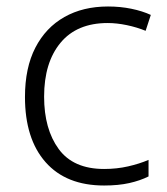

<svg xmlns="http://www.w3.org/2000/svg" viewBox="-20 -562 516 592"><path d="M301 10Q184 10 120.5 -62Q57 -134 57 -263Q57 -353 89 -415Q121 -477 178.5 -509.5Q236 -542 313 -542Q351 -542 385 -535Q419 -528 445 -516L429 -467Q402 -478 371 -484.5Q340 -491 312 -491Q217 -491 166.5 -430Q116 -369 116 -264Q116 -164 161 -102.5Q206 -41 301 -41Q340 -41 375 -49Q410 -57 438 -69V-18Q412 -5 378.5 2.5Q345 10 301 10Z"/></svg>

Font: Noto Sans Lao UI Light
Style: Regular
Weight: 300
Designer: Monotype Design Team
Foundry: Monotype Imaging Inc.
Version: Version 2.000; ttfautohint (v1.8.4.7-5d5b)